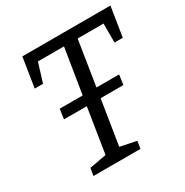

<svg xmlns="http://www.w3.org/2000/svg" viewBox="-161 -831 930 963"><g transform="rotate(-30 304.0 -349.0)"><path d="M107 0 114 -43 212 -61 253 -320H121L129 -377H262L304 -637H153L119 -527H71L98 -698H608L581 -527H533V-637H383L342 -377H473L465 -320H333L292 -62L386 -43L379 0Z"/></g></svg>

Font: Bitter
Style: Italic
Weight: 400
Italic angle: -9°
Designer: Sol Matas, and Bitter project Authors
Foundry: Sol Matas
Version: Version 2.001